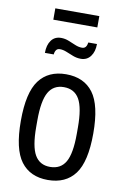

<svg xmlns="http://www.w3.org/2000/svg" viewBox="-96 -917 640 984"><g transform="rotate(10 224.5 -424.5)"><path d="M110 -802V-861H339V-802ZM97 -627Q97 -668 115 -692.5Q133 -717 166 -717Q187 -717 206.5 -709Q226 -701 244 -693.5Q262 -686 279 -686Q292 -686 298.5 -694.5Q305 -703 307 -718H352Q352 -678 333.5 -653.5Q315 -629 283 -629Q262 -629 242.5 -636.5Q223 -644 205 -651.5Q187 -659 170 -659Q157 -659 150.5 -650Q144 -641 143 -627ZM224 12Q132 12 84 -52Q36 -116 36 -263Q36 -410 84 -474Q132 -538 224 -538Q317 -538 365 -474Q413 -410 413 -263Q413 -116 365 -52Q317 12 224 12ZM224 -56Q279 -56 304.5 -100Q330 -144 330 -246V-280Q330 -382 304.5 -426.5Q279 -471 224 -471Q170 -471 144.5 -426.5Q119 -382 119 -280V-246Q119 -144 144.5 -100Q170 -56 224 -56Z"/></g></svg>

Font: Archivo Condensed
Style: Regular
Weight: 400
Width: 3
Designer: Hector Gatti
Foundry: Omnibus-Type
Version: Version 2.001; ttfautohint (v1.8.3)